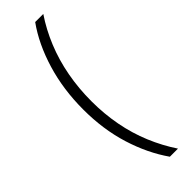

<svg xmlns="http://www.w3.org/2000/svg" viewBox="-330 -836 1005 1005"><g transform="rotate(-45 172.0 -333.5)"><path d="M221 165Q153 68 114 -57.5Q75 -183 75 -330Q75 -478 114 -607.5Q153 -737 221 -832H281Q235 -764 202 -683.5Q169 -603 152.5 -514Q136 -425 136 -330Q136 -237 152.5 -149.5Q169 -62 202 17Q235 96 281 165H221Z"/></g></svg>

Font: Noto Sans Oriya Light
Style: Regular
Weight: 300
Version: Version 2.003